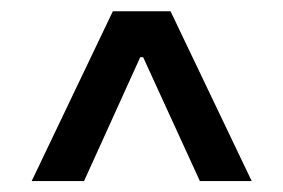

<svg xmlns="http://www.w3.org/2000/svg" viewBox="-20 -727 515 349"><path d="M37.6 -397.9 185.1 -706.5H290L437.5 -397.9H343.3L240.2 -623H234.9L132.8 -397.9Z"/></svg>

Font: Interop Med
Style: Regular
Weight: 500
Designer: Rasmus Andersson, Google, Jang Haemin
Foundry: jhaemin
Version: Version 1.007